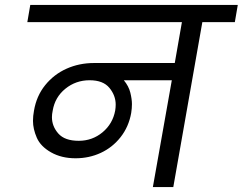

<svg xmlns="http://www.w3.org/2000/svg" viewBox="-20 -760 986 780"><path d="M934 -670H802L684 0H601L678 -434H483Q503 -410 509.5 -383.5Q516 -357 516 -337Q516 -320 513 -301Q503 -245 470 -203Q437 -161 389.5 -139Q342 -117 287 -117Q230 -117 187.5 -141Q145 -165 129.5 -200.5Q114 -236 114 -269Q114 -289 118 -310Q128 -370 163.5 -414Q199 -458 250.5 -481Q302 -504 362 -504H690L719 -670H91L103 -740H946ZM300 -188Q355 -188 396.5 -222.5Q438 -257 448 -311Q450 -324 450 -335Q450 -372 424.5 -403Q399 -434 344 -434Q288 -434 245.5 -399.5Q203 -365 194 -310Q191 -296 191 -284Q191 -247 217 -217.5Q243 -188 300 -188Z"/></svg>

Font: Fz Poppins
Style: Italic
Weight: 400
Italic angle: -10°
Designer: Ninad Kale (Devanagari), Jonny Pinhorn (Latin)
Foundry: Indian Type Foundry
Version: Vit hóa bi Vntype.Com & FontZin.Com